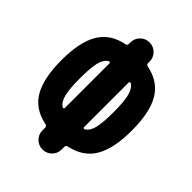

<svg xmlns="http://www.w3.org/2000/svg" viewBox="-213 -828 926 926"><g transform="rotate(45 250.0 -365.0)"><path d="M325.2 -212.9Q348.6 -227.5 356.9 -263.7Q365.2 -299.8 365.2 -370.1Q365.2 -440.4 356.4 -476.1Q347.7 -511.7 325.2 -527.3Q322.3 -529.3 318.8 -527.8Q315.4 -526.4 315.4 -522.5V-217.8Q315.4 -213.9 318.8 -212.4Q322.3 -210.9 325.2 -212.9ZM184.6 -217.8V-522.5Q184.6 -526.4 181.2 -527.8Q177.7 -529.3 174.8 -527.3Q151.4 -512.7 143.1 -476.6Q134.8 -440.4 134.8 -370.1Q134.8 -299.8 143.6 -263.7Q152.3 -227.5 174.8 -212.9Q177.7 -210.9 181.2 -212.4Q184.6 -213.9 184.6 -217.8ZM325.2 -642.6Q412.1 -625 451.2 -559.1Q490.2 -493.2 490.2 -370.1Q490.2 -247.1 451.7 -181.2Q413.1 -115.2 327.1 -96.7Q315.4 -94.7 315.4 -84V-65.4Q315.4 -38.1 296.4 -19Q277.3 0 250 0Q222.7 0 203.6 -19Q184.6 -38.1 184.6 -65.4V-84Q184.6 -94.7 172.9 -96.7Q86.9 -114.3 48.3 -180.7Q9.8 -247.1 9.8 -370.1Q9.8 -493.2 48.8 -559.1Q87.9 -625 174.8 -642.6Q184.6 -644.5 184.6 -655.3V-665Q184.6 -692.4 203.6 -711.4Q222.7 -730.5 250 -730.5Q277.3 -730.5 296.4 -711.4Q315.4 -692.4 315.4 -665V-655.3Q315.4 -644.5 325.2 -642.6Z"/></g></svg>

Font: Rounded-X Mgen+ 1m bold
Style: Bold
Weight: 700
Designer: [Source Han Sans]
Ryoko NISHIZUKA  (kana & ideographs); Paul D. Hunt (Latin, Greek & Cyrillic); Wenlong ZHANG  (bopomofo
Version: Version 1.059.20150602